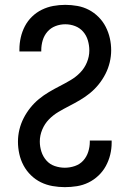

<svg xmlns="http://www.w3.org/2000/svg" viewBox="-20 -763 540 791"><path d="M247 8Q222 8 196.5 3.5Q171 -1 148.5 -12Q126 -23 107.5 -41Q89 -59 77 -81.5Q65 -104 59.5 -129Q54 -154 54 -179Q54 -205 60 -229.5Q66 -254 77.5 -276.5Q89 -299 105 -319Q121 -339 140.5 -355Q160 -371 182 -384Q204 -397 226.5 -408.5Q249 -420 271 -433Q293 -446 310.5 -464Q328 -482 338 -506Q348 -530 348 -555Q348 -576 342 -596.5Q336 -617 322.5 -632.5Q309 -648 289.5 -655.5Q270 -663 249 -663Q228 -663 208.5 -655.5Q189 -648 175.5 -632.5Q162 -617 156 -597Q150 -577 150 -556V-551H60V-560Q60 -584 65.5 -608.5Q71 -633 82.5 -655Q94 -677 112 -694.5Q130 -712 152.5 -723Q175 -734 199.5 -738.5Q224 -743 249 -743Q274 -743 299 -738.5Q324 -734 346 -722.5Q368 -711 386 -693Q404 -675 415.5 -652.5Q427 -630 432.5 -605.5Q438 -581 438 -556Q438 -531 432 -506Q426 -481 414.5 -458.5Q403 -436 387 -416Q371 -396 351.5 -380Q332 -364 310 -351Q288 -338 265.5 -326.5Q243 -315 221 -302Q199 -289 181.5 -271Q164 -253 154 -229Q144 -205 144 -180Q144 -159 150.5 -138.5Q157 -118 171 -102Q185 -86 205.5 -79Q226 -72 247 -72Q268 -72 288.5 -79Q309 -86 323 -101.5Q337 -117 343.5 -137.5Q350 -158 350 -179V-184H440V-175Q440 -150 434 -125.5Q428 -101 416 -79Q404 -57 385.5 -39.5Q367 -22 344.5 -11Q322 0 297 4Q272 8 247 8Z"/></svg>

Font: Iosevka Term Curly Medium
Style: Regular
Weight: 500
Designer: Belleve Invis
Foundry: Belleve Invis
Version: Version 32.3.0